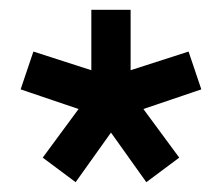

<svg xmlns="http://www.w3.org/2000/svg" viewBox="-20 -730 452 391"><path d="M67 -409 140 -508 22 -548 48 -625 166 -587V-710H246V-587L364 -625L390 -548L272 -508L345 -409L278 -359L206 -460L134 -359Z"/></svg>

Font: Haskoy SemiBold
Style: Regular
Weight: 600
Designer: Ertekin Erdin
Foundry: Ertekin Erdin
Version: Version 1.500; ttfautohint (v1.8.3)